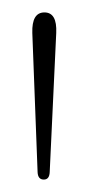

<svg xmlns="http://www.w3.org/2000/svg" viewBox="-20 -789 143 309"><path d="M50.5 -500Q41 -500 40.5 -512L32 -736Q31 -769 51.5 -769Q72 -769 70.5 -736L60 -512Q59.5 -500 50.5 -500Z"/></svg>

Font: Fraunces 72pt Soft Thin
Style: Regular
Weight: 100
Version: Version 1.000;[b76b70a41]